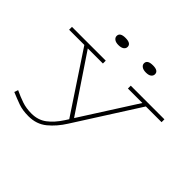

<svg xmlns="http://www.w3.org/2000/svg" viewBox="-167 -723 1097 1097"><g transform="rotate(45 381.0 -174.5)"><path d="M190 180Q142 180 107.5 167.5Q73 155 35 139L43 116Q81 134 115 145.5Q149 157 191 157Q244 157 282 128.5Q320 100 353 49L367 27L128 -334H5V-357H278V-334H156L382 3L597 -334H480V-357H752V-334H625L381 49Q346 105 300.5 142.5Q255 180 190 180ZM488 -471Q467 -471 455 -479.5Q443 -488 443 -501Q443 -529 488 -529Q532 -529 532 -501Q532 -488 521 -479.5Q510 -471 488 -471ZM266 -471Q245 -471 233.5 -479.5Q222 -488 222 -501Q222 -529 266 -529Q311 -529 311 -501Q311 -488 299.5 -479.5Q288 -471 266 -471Z"/></g></svg>

Font: Padyakke Expanded One
Style: Regular
Weight: 400
Designer: James Puckett
Foundry: Dunwich Type Founders
Version: Version 1.500; ttfautohint (v1.8.4.7-5d5b)